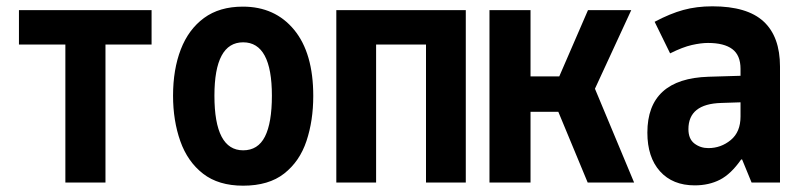

<svg xmlns="http://www.w3.org/2000/svg" viewBox="-20 -578 2540 608"><path d="M187 0V-437H40V-546H460V-437H314V0Z M750 10Q672 10 623 -28Q574 -66 551 -131Q528 -196 528 -275Q528 -358 552.5 -421.5Q577 -485 626 -521Q675 -557 749 -557Q851 -557 911.5 -483.5Q972 -410 972 -274Q972 -196 950.5 -131.5Q929 -67 880 -28.5Q831 10 750 10ZM750 -102Q797 -102 819 -145.5Q841 -189 841 -275Q841 -444 750 -444Q659 -444 659 -275Q659 -102 750 -102Z M1045 0V-546H1455V0H1329V-437H1171V0Z M1530 0V-546H1660V-336H1751L1842 -546H1979L1864 -297L1988 0H1841L1748 -224H1660V0Z M2180 9Q2110 9 2070 -35.5Q2030 -80 2030 -158Q2030 -329 2224 -335L2325 -338V-360Q2325 -403 2299 -422.5Q2273 -442 2222 -442Q2200 -442 2171 -435.5Q2142 -429 2102 -409L2053 -509Q2102 -535 2144 -546.5Q2186 -558 2236 -558Q2346 -558 2398 -510Q2450 -462 2450 -367V0H2360L2330 -73H2327Q2295 -27 2260 -9Q2225 9 2180 9ZM2223 -109Q2263 -109 2294 -134.5Q2325 -160 2325 -209V-254L2264 -252Q2160 -249 2160 -169Q2160 -138 2179 -123.5Q2198 -109 2223 -109Z"/></svg>

Font: Noto Sans Mono ExtraCondensed
Style: Bold
Weight: 700
Width: 2
Designer: Monotype Design Team
Foundry: Monotype Imaging Inc.
Version: Version 2.014